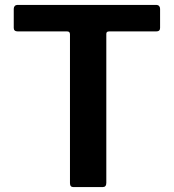

<svg xmlns="http://www.w3.org/2000/svg" viewBox="-20 -762 709 782"><path d="M36 -726Q36 -733 40 -737.5Q44 -742 53 -742H615Q624 -742 628 -737.5Q632 -733 632 -726V-648Q632 -634 616 -634H424Q413 -634 413 -624V-17Q413 0 398 0H279Q265 0 265 -16V-622Q265 -634 254 -634H53Q36 -634 36 -648Z"/></svg>

Font: Libre Franklin SemiBold
Style: Regular
Weight: 600
Designer: Pablo Impallari, Rodrigo Fuenzalida, Nhung Nguyen
Foundry: Impallari Type
Version: Version 3.000